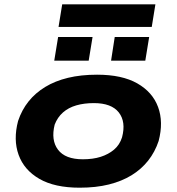

<svg xmlns="http://www.w3.org/2000/svg" viewBox="-20 -861 821 892"><path d="M350 11Q234 11 163 -30Q92 -71 66.5 -141.5Q41 -212 64 -299Q81 -350 112.5 -389.5Q144 -429 190 -457Q236 -485 296 -499.5Q356 -514 431 -514Q547 -514 618 -473.5Q689 -433 714.5 -363.5Q740 -294 717 -206Q700 -155 668.5 -115Q637 -75 591.5 -47Q546 -19 486 -4Q426 11 350 11ZM365 -121Q412 -121 448 -132.5Q484 -144 510 -166Q536 -188 547 -223Q566 -295 532 -338.5Q498 -382 416 -382Q371 -382 334.5 -371.5Q298 -361 272.5 -338.5Q247 -316 234 -282Q216 -210 249.5 -165.5Q283 -121 365 -121ZM252 -736 269 -841H702L685 -736ZM232 -579 250 -689H410L392 -579ZM496 -579 513 -689H673L655 -579Z"/></svg>

Font: Nunito Sans 7pt Expanded ExtraBold
Style: Italic
Weight: 800
Width: 7
Italic angle: -9°
Designer: Vernon Adams
Foundry: Vernon Adams
Version: Version 3.101;gftools[0.9.27]